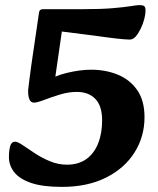

<svg xmlns="http://www.w3.org/2000/svg" viewBox="-20 -716 620 752"><path d="M15 -100Q15 -127 20 -144Q25 -161 39 -161Q49 -161 69 -147.5Q89 -134 116 -116Q143 -98 175.5 -84.5Q208 -71 242 -71Q287 -71 317.5 -92.5Q348 -114 364 -153.5Q380 -193 380 -245Q380 -301 353.5 -328.5Q327 -356 281 -356Q248 -356 214 -345.5Q180 -335 152.5 -324.5Q125 -314 113 -314Q90 -314 90 -361Q90 -366 94 -395.5Q98 -425 103 -463L133 -668Q135 -680 148 -680H302Q376 -680 422 -684Q468 -688 492.5 -692Q517 -696 527 -696Q538 -696 544 -692.5Q550 -689 550 -674Q550 -660 545 -641Q540 -622 531 -603.5Q522 -585 511.5 -573Q501 -561 488 -561Q473 -561 437 -565Q401 -569 353 -576L163 -600L230 -646L191 -376L150 -392Q190 -418 242 -430.5Q294 -443 337 -443Q394 -443 441.5 -423.5Q489 -404 517.5 -363Q546 -322 546 -257Q546 -181 507 -119Q468 -57 395.5 -20.5Q323 16 222 16Q146 16 100.5 0Q55 -16 35 -42.5Q15 -69 15 -100Z"/></svg>

Font: Alkatra SemiBold
Style: Regular
Weight: 600
Designer: Suman Bhandary
Version: Version 1.100;gftools[0.9.22]